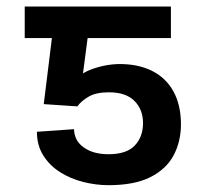

<svg xmlns="http://www.w3.org/2000/svg" viewBox="-20 -548 618 577"><path d="M212.4 -228.3 111.5 -235.1 147.7 -528.4H493.6V-433.6H243.3L229.4 -327.4Q245.4 -337.7 274.5 -346.1Q303.6 -354.4 333.8 -355.5Q393.5 -356.5 436.1 -335.4Q478.7 -314.3 501.2 -273.3Q523.8 -232.2 523.8 -174.4Q523.8 -122.9 501.8 -81.3Q479.8 -39.8 431.8 -15.6Q383.9 8.5 306.1 8.5Q268.5 8.5 230.3 -1.1Q192.1 -10.7 160.7 -30.5Q129.3 -50.4 110.1 -80.8Q90.9 -111.2 90.9 -152L202.4 -159.8Q203.5 -124.6 232.1 -104.6Q260.7 -84.5 306.1 -84.5Q360.1 -84.5 384.9 -110.6Q409.8 -136.7 409.8 -177.9Q409.8 -219.1 383.9 -244.9Q358 -270.6 307.5 -270.6Q269.2 -270.6 247.2 -258Q225.1 -245.4 212.4 -228.3ZM204.5 -528.4V-433.6H54.3V-528.4Z"/></svg>

Font: InterMG Medium
Style: Regular
Weight: 500
Designer: Rasmus Andersson
Foundry: rsms
Version: Version 3.019;December 26, 2023;FontCreator 15.0.0.2955 64-b